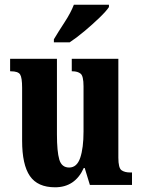

<svg xmlns="http://www.w3.org/2000/svg" viewBox="-20 -786 604 816"><path d="M214 10Q140 10 107 -38Q74 -86 74 -188V-413Q74 -456 65.5 -469.5Q57 -483 26 -483H23V-536H222V-215Q222 -142 232 -108Q242 -74 274 -74Q307 -74 321 -115.5Q335 -157 335 -227V-419Q335 -463 322.5 -473Q310 -483 288 -483H285V-536H483V-116Q483 -72 496.5 -62.5Q510 -53 533 -53H541V0H362L340 -72H336Q299 10 214 10ZM209 -619Q228 -651 254.5 -691.5Q281 -732 294 -766H443V-756Q432 -739 403 -711Q374 -683 339.5 -654Q305 -625 276 -606H209Z"/></svg>

Font: Noto Serif Tamil ExtraCondensed ExtraBold
Style: Italic
Weight: 800
Width: 2
Italic angle: -12°
Designer: Indian Type Foundry, Tom Grace, and the Monotype Design Team
Foundry: Monotype Imaging Inc.
Version: Version 2.003; ttfautohint (v1.8.4.7-5d5b)